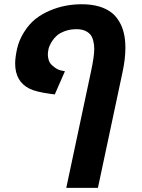

<svg xmlns="http://www.w3.org/2000/svg" viewBox="-20 -661 679 921"><path d="M52.7 -356.4Q52.7 -383.8 61.5 -425.3Q70.3 -466.8 95 -506.3Q119.6 -545.9 151.1 -570.6Q182.6 -595.2 221.7 -611.3Q291 -640.6 372.6 -640.6Q465.3 -640.6 518.1 -598.1Q537.1 -582.5 552.2 -557.1Q581.5 -509.3 581.5 -431.6Q581.5 -378.4 567.9 -315.4L449.7 240.2H297.9L416 -315.4Q432.1 -389.2 432.1 -427.2Q432.1 -447.8 426.8 -467.5Q421.4 -487.3 411.6 -497.1Q389.2 -521 347.2 -521Q316.4 -521 292 -512Q267.6 -502.9 253.9 -491.2Q240.2 -479.5 230 -463.9Q215.8 -440.9 212.6 -425.3Q209.5 -409.7 209.5 -398.7Q209.5 -387.7 213.6 -373Q217.8 -358.4 230 -347.7Q252 -327.1 273.4 -322.8L291.5 -319.3L242.7 -208L217.8 -211.4Q153.3 -220.2 122.1 -235.4Q52.7 -269.5 52.7 -356.4Z"/></svg>

Font: Open Sans Hebrew
Style: Bold Italic
Weight: 700
Italic angle: -12°
Foundry: Ascender Corporation, Yanek Iontef
Version: Version 2.001;PS 002.001;hotconv 1.0.70;makeotf.lib2.5.58329